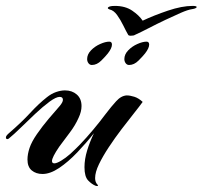

<svg xmlns="http://www.w3.org/2000/svg" viewBox="-25 -590 686 650"><path d="M299 39Q286 34 273.5 21Q261 8 261 -24Q261 -51 270 -80.5Q279 -110 293 -139Q267 -106 236.5 -74Q206 -42 175.5 -21.5Q145 -1 119 -1Q97 -1 82.5 -13Q68 -25 68 -50Q68 -68 75 -89Q82 -110 100 -136Q118 -162 139.5 -187.5Q161 -213 177 -231Q188 -244 188 -252Q188 -262 177 -262Q165 -262 143 -246Q120 -229 94 -204.5Q68 -180 45 -157.5Q22 -135 6 -122Q3 -119 0 -119Q-5 -119 -5 -125Q-5 -130 4 -138Q48 -176 77 -207.5Q106 -239 134 -261Q149 -273 165 -278.5Q181 -284 195 -284Q219 -284 235 -270Q251 -256 251 -231Q251 -212 241 -191Q230 -166 211.5 -141.5Q193 -117 176 -94Q163 -75 157 -63Q151 -51 151 -45Q151 -37 159 -37Q167 -37 182 -46Q197 -55 213 -69Q224 -79 232.5 -87.5Q241 -96 245 -100Q268 -124 291 -151.5Q314 -179 331 -202Q344 -219 351.5 -228Q359 -237 368 -247Q385 -266 404 -267Q415 -267 429.5 -262.5Q444 -258 458 -245Q448 -231 428.5 -206.5Q409 -182 386.5 -152.5Q364 -123 343.5 -92Q323 -61 310 -34Q297 -7 297 13Q297 27 305 35Q309 39 305 39.5Q301 40 299 39ZM412 -370Q405 -370 400.5 -376Q396 -382 396 -390Q396 -406 409 -419.5Q422 -433 440 -441Q458 -449 471 -449Q480 -449 480 -439Q480 -427 466 -409Q459 -400 444 -385Q429 -370 412 -370ZM286 -370Q279 -370 274.5 -376Q270 -382 270 -390Q270 -406 283 -419.5Q296 -433 314 -441Q332 -449 345 -449Q354 -449 354 -439Q354 -427 340 -409Q333 -400 318 -385Q303 -370 286 -370ZM417 -469Q411 -469 409 -472Q402 -484 392.5 -503.5Q383 -523 371.5 -539Q360 -555 346 -558Q340 -560 340 -563Q342 -570 364 -570Q399 -570 422.5 -554Q446 -538 458 -520Q496 -538 543.5 -554Q591 -570 627 -570Q641 -570 641 -566Q639 -561 625 -559Q611 -557 587 -546.5Q563 -536 534.5 -522.5Q506 -509 479 -495Q452 -481 432 -472Q428 -469 417 -469Z"/></svg>

Font: Arizonia
Style: Regular
Weight: 400
Designer: Robert E. Leuschke
Foundry: Robert E. Leuschke
Version: Version 1.010; ttfautohint (v1.8.4.7-5d5b)